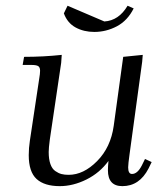

<svg xmlns="http://www.w3.org/2000/svg" viewBox="-20 -635 562 662"><path d="M58.1 -411.1 63 -439Q129.9 -439 192.9 -445.8L190.9 -418L151.9 -154.8Q147.9 -124.5 147.9 -110.8Q147.9 -85.9 153.8 -69.3Q159.7 -52.7 170.7 -45.2Q181.6 -37.6 192.1 -34.9Q202.6 -32.2 216.8 -32.2Q268.1 -32.2 314.9 -79.6Q361.8 -127 372.1 -201.2L404.8 -439L472.2 -445.8L470.2 -421.9L426.8 -104Q421.9 -68.8 421.9 -58.1Q421.9 -35.2 435.1 -35.2Q454.1 -35.2 469.2 -64.9L480 -86.9L502.9 -76.2L492.2 -54.2Q460.9 6.8 401.9 6.8Q352.1 6.8 352.1 -47.9Q352.1 -60.5 354 -80.1Q324.2 -39.1 278.1 -16.1Q231.9 6.8 186 6.8Q133.3 6.8 106.2 -17.8Q79.1 -42.5 79.1 -100.1Q79.1 -124.5 83 -149.9L115.2 -363.8Q118.2 -380.9 118.2 -391.1Q118.2 -402.8 111.8 -407Q105.5 -411.1 87.9 -411.1ZM200.2 -588.9 212.9 -615.2 339.8 -561Q389.6 -564 419.9 -615.2L440.9 -606Q419.9 -564 383.1 -544.4Q346.2 -524.9 305.2 -524.9Q269 -524.9 240.7 -540.3Q212.4 -555.7 200.2 -588.9Z"/></svg>

Font: Dihjauti
Style: Italic
Weight: 400
Italic angle: -9°
Designer: T. Christopher White
Version: Version 3.0.0